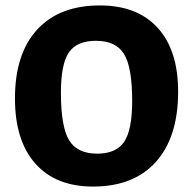

<svg xmlns="http://www.w3.org/2000/svg" viewBox="-20 -675 710 706"><path d="M347 -655Q485 -655 560 -572.5Q635 -490 635 -338Q635 -171 553.5 -80Q472 11 322 11Q185 11 110 -73.5Q35 -158 35 -313Q35 -477 116.5 -566Q198 -655 347 -655ZM333 -525Q263 -525 233.5 -482.5Q204 -440 204 -334Q204 -209 234 -159.5Q264 -110 337 -110Q407 -110 436.5 -153.5Q466 -197 466 -304Q466 -428 436 -476.5Q406 -525 333 -525Z"/></svg>

Font: Alegreya Sans ExtraBold
Style: Regular
Weight: 800
Designer: Juan Pablo del Peral
Foundry: Huerta Tipografica
Version: Version 2.007